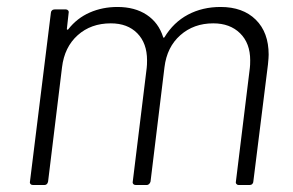

<svg xmlns="http://www.w3.org/2000/svg" viewBox="-20 -531 842 551"><path d="M751 -374Q751 -366 749 -346L707 -10Q707 -6 704 -3Q701 0 696 0H665Q661 0 658.5 -3Q656 -6 657 -10L697 -336Q698 -343 698 -358Q698 -407 669 -435.5Q640 -464 592 -464Q536 -464 497.5 -430Q459 -396 452 -338L412 -10Q411 -6 408 -3Q405 0 401 0H370Q365 0 362.5 -3Q360 -6 361 -10L401 -336Q402 -344 402 -358Q402 -407 374 -435.5Q346 -464 298 -464Q241 -464 203 -430Q165 -396 158 -338L118 -10Q116 0 107 0H75Q70 0 67.5 -3Q65 -6 66 -10L126 -494Q126 -498 129 -501Q132 -504 137 -504H169Q173 -504 175.5 -501Q178 -498 177 -494L172 -449Q171 -447 173 -446Q175 -445 176 -447Q201 -479 237.5 -495Q274 -511 317 -511Q367 -511 401 -488.5Q435 -466 448 -425Q449 -421 452 -424Q478 -467 519.5 -489Q561 -511 613 -511Q677 -511 714 -474.5Q751 -438 751 -374Z"/></svg>

Font: Barlow Light
Style: Italic
Weight: 300
Italic angle: -7°
Designer: Jeremy Tribby
Foundry: Tribby Type
Version: Version 1.408